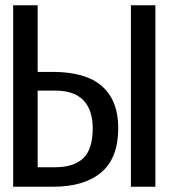

<svg xmlns="http://www.w3.org/2000/svg" viewBox="-20 -709 640 729"><path d="M123 -436H180Q306 -436 367.5 -381.5Q429 -327 429 -223Q429 -109 364.5 -54.5Q300 0 182 0H30V-689H123ZM332 -222Q332 -292 296.5 -328.5Q261 -365 190 -365H123V-74H190Q259 -74 295.5 -107.5Q332 -141 332 -222ZM477 0V-689H570V0Z"/></svg>

Font: Wlorlttqgufhjawjgtejqphaquk
Style: Regular
Weight: 400
Monospace: yes
Designer: Carrois Corporate & Edenspiekermann
Foundry: Carrois Corporate GbR & Edenspiekermann AG
Version: Version 2.001